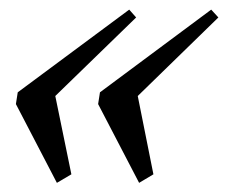

<svg xmlns="http://www.w3.org/2000/svg" viewBox="-20 -412 483 407"><path d="M274.9 -24.4 188 -191.4 191.9 -216.3 427.7 -391.6 442.9 -375 272 -208.5 305.2 -42.5ZM100.6 -24.4 13.7 -191.4 17.6 -216.3 253.9 -391.6 268.6 -375 97.2 -208.5 131.3 -42.5Z"/></svg>

Font: Elstob
Style: Italic
Weight: 400
Italic angle: -20°
Designer: Peter S. Baker
Version: Version 1.015